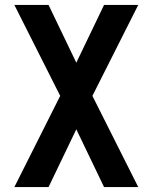

<svg xmlns="http://www.w3.org/2000/svg" viewBox="-20 -550 616 775"><path d="M38 205H176L288 -28L400 205H538L353 -163L538 -530H400L288 -297L176 -530H38L223 -163Z"/></svg>

Font: Iosevka Sparkle
Style: Bold
Weight: 700
Designer: Belleve Invis
Foundry: Belleve Invis
Version: Version 4.5.0; ttfautohint (v1.8.3)